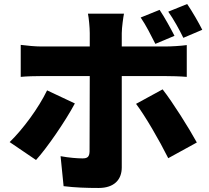

<svg xmlns="http://www.w3.org/2000/svg" viewBox="-20 -868 1040 954"><path d="M773 -819 679 -781C706 -742 731 -691 752 -650L847 -690C829 -725 798 -782 773 -819ZM910 -848 816 -810C843 -772 871 -721 891 -680L985 -720C968 -754 936 -810 910 -848ZM352 -354 214 -419C172 -332 95 -227 28 -162L159 -73C212 -131 304 -264 352 -354ZM788 -424 656 -352C702 -291 771 -172 816 -82L958 -160C918 -233 838 -360 788 -424ZM83 -645V-486C112 -489 156 -490 186 -490H426L425 -115C424 -89 415 -81 390 -81C366 -81 323 -84 281 -92L296 57C352 64 410 66 470 66C547 66 585 25 585 -36V-490H801C830 -490 874 -489 908 -486V-644C880 -640 831 -637 800 -637H585V-703C585 -730 593 -786 596 -800H417C421 -781 426 -732 426 -704V-637H186C155 -637 114 -641 83 -645Z"/></svg>

Font: Noto Sans TC Black
Style: Regular
Weight: 900
Designer: Ryoko NISHIZUKA 西塚涼子 (kana, bopomofo & ideographs); Paul D. Hunt (Latin, Greek & Cyrillic); Sandoll Communications 산돌커뮤니
Foundry: Adobe
Version: Version 2.004;hotconv 1.0.118;makeotfexe 2.5.65603